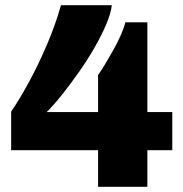

<svg xmlns="http://www.w3.org/2000/svg" viewBox="-20 -720 707 740"><path d="M358 0V-141H23V-290Q56 -338 91.5 -403.5Q127 -469 160 -545.5Q193 -622 215 -700H411Q407 -667 389 -625Q371 -583 344 -536Q317 -489 285 -443.5Q253 -398 221 -357.5Q189 -317 160 -288H358V-431Q371 -449 386.5 -475Q402 -501 418 -529.5Q434 -558 446 -585.5Q458 -613 463 -634H548V-288H644V-141H548V0Z"/></svg>

Font: Archivo SemiBold Black
Style: Regular
Weight: 900
Version: Version 2.001